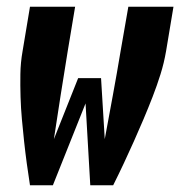

<svg xmlns="http://www.w3.org/2000/svg" viewBox="-20 -550 540 570"><path d="M69 0Q64 -32 59.5 -65Q55 -98 51.5 -130.5Q48 -163 45 -196Q42 -229 41 -262.5Q40 -296 40.5 -330Q41 -364 47 -398L69 -530H203L181 -398Q170 -332 160 -267Q150 -202 140 -137L212 -318H280L291 -137Q303 -202 315 -267Q327 -332 338 -398L361 -530H495L473 -398Q467 -363 456.5 -329.5Q446 -296 433 -262.5Q420 -229 406 -196Q392 -163 377.5 -130.5Q363 -98 347.5 -65Q332 -32 316 0H248L234 -243L137 0Z"/></svg>

Font: iosevka_custom_sans_ss08 Heavy
Style: Italic
Weight: 900
Italic angle: -10°
Designer: Belleve Invis
Foundry: Belleve Invis
Version: Version 10.3.0; ttfautohint (v1.8.3)